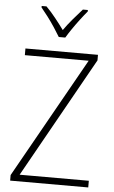

<svg xmlns="http://www.w3.org/2000/svg" viewBox="-62 -990 611 1031"><g transform="rotate(5 243.5 -474.5)"><path d="M454 0H33V-30L397 -678H53V-714H444V-684L81 -36H454ZM226 -791Q213 -813 194.5 -841Q176 -869 156 -895.5Q136 -922 120 -941V-949H146Q171 -924 197 -891.5Q223 -859 244 -830Q265 -860 290.5 -890Q316 -920 342 -949H369V-941Q352 -921 331.5 -894Q311 -867 292.5 -840Q274 -813 261 -791Z"/></g></svg>

Font: Noto Sans Kannada SemiCondensed ExtraLight
Style: Regular
Weight: 200
Width: 4
Designer: Jelle Bosma - Monotype Design Team
Foundry: Monotype Imaging Inc.
Version: Version 2.005; ttfautohint (v1.8.4.7-5d5b)